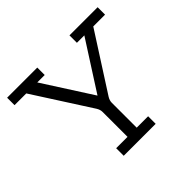

<svg xmlns="http://www.w3.org/2000/svg" viewBox="-162 -873 1062 1062"><g transform="rotate(-45 369.5 -341.5)"><path d="M15.1 -625V-683.1H251V-625H192.9L377 -337.9L561 -625H502.9V-683.1H723.1V-625H630.9L416 -290Q404.8 -272 404.8 -253.9V-59.1H494.1V0H244.1V-59.1H333V-253.9Q333 -272 321.8 -290L106.9 -625Z"/></g></svg>

Font: CMU Concrete
Style: Roman
Weight: 500
Version: Version 0.7.0